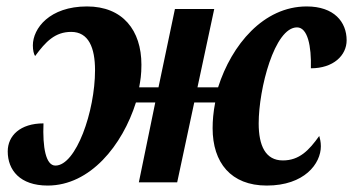

<svg xmlns="http://www.w3.org/2000/svg" viewBox="-20 -566 1096 596"><path d="M808 10C925 10 976 -58 976 -112C976 -126 973 -137 971 -144C939 -99 909 -68 858 -68C804 -68 783 -114 783 -183C783 -290 832 -481 902 -481C935 -481 947 -423 945 -354C1015 -354 1056 -394 1056 -441C1056 -498 1017 -546 932 -546C798 -546 699 -427 657 -295H593L645 -538H523L472 -295H412C416 -317 419 -334 419 -365C419 -472 361 -546 250 -546C134 -546 82 -478 82 -425C82 -410 85 -398 89 -392C122 -437 151 -467 201 -467C255 -467 275 -418 275 -348C275 -220 216 -52 152 -52C122 -52 112 -109 115 -183C43 -183 4 -145 4 -96C4 -38 42 10 128 10C260 10 360 -115 402 -248H462L411 0H530L583 -248H648C642 -217 640 -191 640 -168C640 -61 697 10 808 10Z"/></svg>

Font: Noto Serif Condensed Extra
Style: Italic
Weight: 800
Width: 3
Italic angle: -12°
Designer: Monotype Design Team
Foundry: Monotype Imaging Inc.
Version: Version 1.901